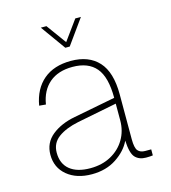

<svg xmlns="http://www.w3.org/2000/svg" viewBox="-111 -823 822 925"><g transform="rotate(-15 300.0 -361.0)"><path d="M234 12Q158 12 111 -27Q64 -66 64 -130Q64 -190 109.5 -226.5Q155 -263 225 -276L432 -316Q432 -420 393 -466Q354 -512 276 -512Q204 -512 160.5 -475Q117 -438 106 -370L73 -373Q87 -454 139 -498Q191 -542 276 -542Q365 -542 413.5 -489Q462 -436 462 -326V-102Q462 -58 474 -44Q486 -30 510 -30H540V0Q536 1 525 1.5Q514 2 506 2Q472 2 452.5 -18.5Q433 -39 430 -103Q408 -56 356.5 -22Q305 12 234 12ZM234 -18Q293 -18 337.5 -42.5Q382 -67 407 -109Q432 -151 432 -204V-287L234 -248Q171 -235 133.5 -207.5Q96 -180 96 -132Q96 -77 132 -47.5Q168 -18 234 -18ZM178 -734H206L278 -635L350 -734H378L289 -610H267Z"/></g></svg>

Font: Geist Mono Thin
Style: Regular
Weight: 100
Monospace: yes
Designer: Basement.studio, Andrés Briganti, Mateo Zaragoza
Foundry: Basement.studio, Vercel, Andrés Briganti, Guido Ferreyra, Mateo Zaragoza
Version: Version 1.500; ttfautohint (v1.8.4.7-5d5b)